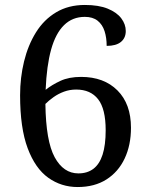

<svg xmlns="http://www.w3.org/2000/svg" viewBox="-20 -744 599 774"><path d="M293 10Q227 10 174.5 -27.5Q122 -65 91.5 -146.5Q61 -228 61 -360Q61 -431 77 -496.5Q93 -562 125 -613.5Q157 -665 206.5 -694.5Q256 -724 322 -724Q378 -724 414.5 -709Q451 -694 469 -670Q487 -646 487 -619Q487 -591 467.5 -575Q448 -559 410 -559Q410 -592 401.5 -618.5Q393 -645 373.5 -660.5Q354 -676 322 -676Q272 -676 238 -642.5Q204 -609 186 -544Q168 -479 164 -382Q189 -402 223.5 -418Q258 -434 307 -434Q399 -434 453.5 -379.5Q508 -325 508 -229Q508 -159 482.5 -105Q457 -51 409 -20.5Q361 10 293 10ZM296 -45Q332 -45 356.5 -63.5Q381 -82 393.5 -120.5Q406 -159 406 -219Q406 -305 375.5 -344Q345 -383 287 -383Q261 -383 238 -374.5Q215 -366 196 -352.5Q177 -339 163 -325Q165 -175 200.5 -110Q236 -45 296 -45Z"/></svg>

Font: Noto Rashi Hebrew
Style: Regular
Weight: 400
Version: Version 1.006